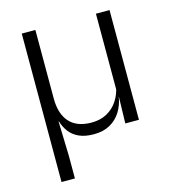

<svg xmlns="http://www.w3.org/2000/svg" viewBox="-101 -570 734 824"><g transform="rotate(-15 266.0 -158.0)"><path d="M461 -487.5V0H400.5L403.5 -120.5L400.5 -123.5V-487.5ZM131.5 -182Q131.5 -149.5 139.5 -123.2Q147.5 -97 163.8 -78.5Q180 -60 204.8 -50.5Q229.5 -41 262.5 -41Q301.5 -41 331 -57.2Q360.5 -73.5 379 -101.8Q397.5 -130 403.5 -165.5L416.5 -118.5H403Q397.5 -82 379.2 -52.8Q361 -23.5 331 -6.8Q301 10 259.5 10Q220 10 193.2 -2.2Q166.5 -14.5 150.8 -35.5Q135 -56.5 127.5 -82.5L126 -82L130.5 72V172H71V-487.5H131.5Z"/></g></svg>

Font: Anek Odia Light
Style: Regular
Weight: 300
Designer: Yesha Goshar & Mahesh Sahu (Odia), Yesha Goshar (Latin)
Foundry: Ek Type
Version: Version 1.003